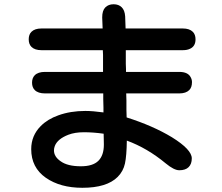

<svg xmlns="http://www.w3.org/2000/svg" viewBox="-20 -807 1040 898"><path d="M142.6 -455.1Q158.2 -470.7 190.4 -470.7H461.9V-550.8L460.9 -572.3H173.8Q142.6 -572.3 127 -587.9Q114.3 -600.6 114.3 -623Q114.3 -645.5 127 -658.2Q142.6 -673.8 173.8 -673.8H460L458 -725.6Q458 -757.8 472.7 -772.5Q487.3 -787.1 511.2 -787.1Q535.2 -787.1 549.3 -772.9Q563.5 -758.8 565.4 -730.5Q565.4 -729.5 567.4 -673.8H835Q866.2 -673.8 881.8 -658.2Q894.5 -645.5 894.5 -623Q894.5 -590.8 869.1 -579.1Q855.5 -572.3 835 -572.3H568.4V-508.8L569.3 -484.4V-470.7H818.4Q859.4 -470.7 872.1 -445.3Q877.9 -434.6 877.9 -422.9Q877.9 -398.4 865.2 -385.7Q849.6 -370.1 818.4 -370.1H570.3L571.3 -336.9V-293L572.3 -257.8Q695.3 -218.8 784.2 -165Q877 -107.4 877 -66.4Q877 -40 862.3 -25.4Q847.7 -10.7 818.4 -10.7Q793.9 -10.7 754.9 -43Q668.9 -114.3 573.2 -149.4Q572.3 -79.1 564.5 -42.5Q556.6 -5.9 530.3 20.5Q479.5 71.3 365.2 71.3Q261.7 71.3 194.3 24.4Q126 -23.4 126 -109.4Q126 -172.9 170.9 -217.8Q203.1 -250 252.9 -267.6Q309.6 -288.1 378.9 -288.1Q414.1 -288.1 463.9 -281.2V-304.7L462.9 -342.8V-370.1H190.4Q158.2 -370.1 142.6 -385.7Q129.9 -398.4 129.9 -420.4Q129.9 -442.4 142.6 -455.1ZM464.8 -181.6Q416 -188.5 373 -188.5Q330.1 -188.5 299.8 -176.8Q249 -157.2 236.3 -124Q232.4 -113.3 232.4 -103.5Q232.4 -74.2 263.7 -52.7Q295.9 -29.3 358.4 -29.3Q414.1 -29.3 439.9 -54.7Q465.8 -80.1 465.8 -130.9L464.8 -180.7Z"/></svg>

Font: FakePearl
Style: SemiBold
Weight: 400
Version: Version 1.2